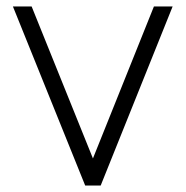

<svg xmlns="http://www.w3.org/2000/svg" viewBox="-20 -566 575 595"><path d="M515 -546 292 9H244L20 -546H78L268 -75L457 -546Z"/></svg>

Font: Biryani UltraLight
Style: Regular
Weight: 250
Designer: Dan Reynolds and Mathieu Réguer
Foundry: Dan Reynolds and Mathieu Réguer
Version: Version 1.003; ttfautohint (v1.1) -l 5 -r 5 -G 72 -x 0 -D la